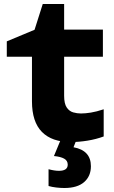

<svg xmlns="http://www.w3.org/2000/svg" viewBox="-20 -701 570 961"><path d="M335 10Q240 10 190 -40.5Q140 -91 140 -194V-417H14V-494L153 -552L194 -681H301V-553H495V-417H301V-222Q301 -182 314 -163Q327 -144 346.5 -138.5Q366 -133 385 -133Q407 -133 435 -137.5Q463 -142 499 -154V-18Q461 -4 418 3Q375 10 335 10ZM302 240Q283 240 261.5 237.5Q240 235 223 230V146Q253 154 275 154Q319 154 319 123Q319 103 301 93Q283 83 250 80L284 -2H363L348 36Q435 52 435 131Q435 181 401 210.5Q367 240 302 240Z"/></svg>

Font: Noto Sans Mono Condensed Black
Style: Regular
Weight: 900
Width: 3
Designer: Monotype Design Team
Foundry: Monotype Imaging Inc.
Version: Version 2.014